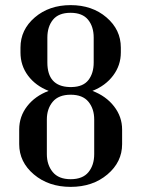

<svg xmlns="http://www.w3.org/2000/svg" viewBox="-20 -720 552 750"><path d="M452 -515Q452 -465 422 -425Q392 -385 341 -365Q394 -345 425.5 -304.5Q457 -264 457 -214V-157Q457 -87 399.5 -38.5Q342 10 256 10Q170 10 112.5 -38.5Q55 -87 55 -157V-214Q55 -265 86 -305Q117 -345 170 -365Q119 -385 89.5 -424.5Q60 -464 60 -515V-534Q60 -604 116 -652Q172 -700 256 -700Q340 -700 396 -652Q452 -604 452 -534ZM348 -118V-253Q348 -295 325.5 -322.5Q303 -350 256 -350Q209 -350 186 -322.5Q163 -295 163 -253V-118Q163 -76 186 -48Q209 -20 256 -20Q303 -20 325.5 -47.5Q348 -75 348 -118ZM346 -476V-573Q346 -616 324 -643Q302 -670 255.5 -670Q209 -670 187 -643Q165 -616 165 -573V-476Q165 -383 251 -380H261Q305 -381 325.5 -407.5Q346 -434 346 -476Z"/></svg>

Font: Trochut
Style: Regular
Weight: 400
Designer: Andreu Balius
Foundry: Andreu Balius
Version: Version 1.001